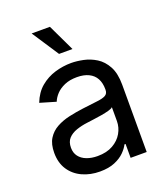

<svg xmlns="http://www.w3.org/2000/svg" viewBox="-140 -855 838 964"><g transform="rotate(-20 278.5 -372.5)"><path d="M228.5 12.2Q177.2 12.2 135 -7.1Q92.8 -26.4 68.1 -63.7Q43.5 -101.1 43.5 -154.3Q43.5 -201.2 61.8 -230.2Q80.1 -259.3 110.8 -276.1Q141.6 -293 179.2 -301.3Q216.8 -309.6 254.9 -314.5Q303.7 -320.8 334.2 -324.2Q364.7 -327.6 379.4 -335.9Q394 -344.2 394 -364.3V-367.2Q394 -400.9 381.3 -424.3Q368.7 -447.8 343 -460.4Q317.4 -473.1 279.8 -473.1Q241.2 -473.1 213.4 -460.9Q185.5 -448.7 168.2 -430.2Q150.9 -411.6 143.1 -391.6L58.6 -416.5Q77.6 -465.8 112.3 -494.9Q147 -523.9 190.2 -536.9Q233.4 -549.8 277.3 -549.8Q306.6 -549.8 341.8 -542.5Q377 -535.2 408.7 -515.4Q440.4 -495.6 460.9 -458Q481.4 -420.4 481.4 -359.4V0H395.5V-74.2H389.6Q380.4 -55.2 360.4 -35.2Q340.3 -15.1 307.9 -1.5Q275.4 12.2 228.5 12.2ZM243.7 -64.9Q292.5 -64.9 325.9 -84Q359.4 -103 376.7 -133.3Q394 -163.6 394 -197.3V-271.5Q388.7 -265.1 371.1 -260.3Q353.5 -255.4 330.8 -251.5Q308.1 -247.6 286.4 -244.9Q264.6 -242.2 251 -240.2Q219.7 -236.3 192.1 -226.8Q164.6 -217.3 147.9 -199.2Q131.3 -181.2 131.3 -149.9Q131.3 -122.1 145.8 -103.3Q160.2 -84.5 185.5 -74.7Q210.9 -64.9 243.7 -64.9ZM236.3 -613.3 142.1 -756.8H239.7L308.1 -613.3Z"/></g></svg>

Font: Inter 16pt
Style: Regular
Weight: 400
Version: Version 4.001;git-66647c0bb